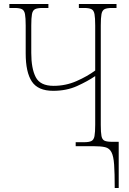

<svg xmlns="http://www.w3.org/2000/svg" viewBox="-20 -734 648 964"><path d="M556 210Q556 135 553 92.5Q550 50 539.5 30Q529 10 508 5Q487 0 450 0H360V-20H402Q427 -20 439 -26Q451 -32 454.5 -51Q458 -70 458 -108V-352Q420 -326 367 -302Q314 -278 247 -278Q171 -278 140 -324.5Q109 -371 109 -466V-606Q109 -644 105.5 -663Q102 -682 90 -688Q78 -694 53 -694H27V-714H223V-694H194Q168 -694 156 -688Q144 -682 140.5 -663Q137 -644 137 -606V-468Q137 -390 159.5 -346.5Q182 -303 249 -303Q310 -303 364.5 -327Q419 -351 458 -380V-606Q458 -644 454.5 -663Q451 -682 439 -688Q427 -694 402 -694H376V-714H565V-694H542Q517 -694 505 -688Q493 -682 489.5 -663Q486 -644 486 -606V-107Q486 -69 489.5 -51Q493 -33 505 -27.5Q517 -22 543 -22H576V210Z"/></svg>

Font: Noto Serif Condensed Thin
Style: Regular
Weight: 100
Width: 3
Designer: Monotype Design Team
Foundry: Monotype Imaging Inc.
Version: Version 2.013; ttfautohint (v1.8.4.7-5d5b)